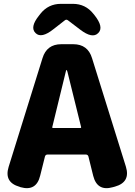

<svg xmlns="http://www.w3.org/2000/svg" viewBox="-20 -975 700 999"><path d="M82 -3Q0 -26 25 -107L201 -672Q223 -745 299 -745H361Q437 -745 459 -672L635 -108Q660 -27 578 -4L567 -1Q486 22 465 -60L440 -161Q437 -171 426 -171H228Q217 -171 214 -161L189 -61Q169 22 87 -1ZM252 -314Q251 -309 256 -309H398Q403 -309 402 -314L331 -601Q328 -611 326 -611Q324 -611 322 -601ZM258 -823Q195 -773 165 -803Q134 -833 183 -894L190 -903Q231 -955 297 -955H359Q425 -955 466 -903L471 -897Q522 -833 491 -803Q461 -772 397 -821L334 -869Q325 -876 317 -869Z"/></svg>

Font: Resource Han Rounded KR Heavy
Style: Regular
Weight: 900
Designer: Cyano Hao (round all glyphs); Ryoko NISHIZUKA 西塚涼子 (kana, bopomofo & ideographs); Paul D. Hunt (Latin, Greek & Cyrillic)
Foundry: Cyano Hao
Version: 0.990